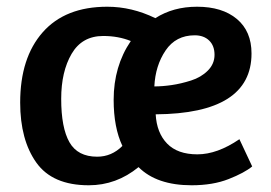

<svg xmlns="http://www.w3.org/2000/svg" viewBox="-20 -538 805 571"><path d="M566 -518Q641 -518 684.5 -481.5Q728 -445 728 -379Q728 -200 443 -198Q446 -143 477 -111Q508 -79 567 -79Q626 -79 692 -124L730 -43Q707 -24 660 -5.5Q613 13 550 13Q446 13 392 -41Q326 13 244 13Q136 13 88 -54.5Q40 -122 40 -233Q40 -366 107 -442Q174 -518 299 -518Q372 -518 442 -484Q495 -518 566 -518ZM287 -431Q224 -431 193 -378Q162 -325 162 -244Q162 -158 186.5 -115Q211 -72 269 -72Q312 -72 344 -104Q318 -159 318 -241Q318 -341 369 -416Q332 -431 287 -431ZM559 -433Q503 -433 472.5 -388Q442 -343 439 -281Q463 -281 490.5 -285Q518 -289 548 -298.5Q578 -308 598 -328Q618 -348 618 -375Q618 -402 602 -417.5Q586 -433 559 -433Z"/></svg>

Font: Bree Serif
Style: Regular
Weight: 400
Designer: Veronika Burian, Jos Scaglione
Foundry: TypeTogether
Version: Version 1.001